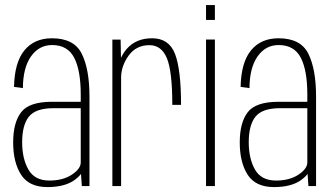

<svg xmlns="http://www.w3.org/2000/svg" viewBox="-20 -756 1354 780"><path d="M312.5 0 309 -49.5Q299 -36 280.5 -23Q241 4 172.5 4Q98 4 65.8 -46Q33.5 -96 33.5 -177.5Q33.5 -258 66 -300.2Q98.5 -342.5 191 -342.5H308V-372Q308 -470.5 281.2 -521.8Q254.5 -573 191.5 -573Q138.5 -573 106 -527Q73.5 -481 73 -398L37 -403Q39 -502.5 79.2 -551.5Q119.5 -600.5 191 -600.5Q281 -600.5 312.2 -537.5Q343.5 -474.5 343.5 -364V0ZM308 -96V-316.5H197.5Q125 -316.5 97.5 -282.2Q70 -248 70 -178Q70 -111.5 95.5 -67Q121 -22.5 180.5 -22.5Q236 -22.5 272 -46.5Q308 -70.5 308 -96Z M680 -330Q680 -466.5 658 -519.5Q636 -572.5 587 -572.5Q533 -572.5 502.5 -530Q473.5 -490 472 -444.5V0H436.5V-595H470L471.5 -521Q480.5 -540.5 495 -557.5Q532.5 -600.5 598 -600.5Q666.5 -600.5 691 -537Q715.5 -473.5 715.5 -330Z M817 0V-595.5H853V0ZM817 -735.5H853V-675H817Z M1233 0 1229.5 -49.5Q1219.5 -36 1201 -23Q1161.5 4 1093 4Q1018.5 4 986.2 -46Q954 -96 954 -177.5Q954 -258 986.5 -300.2Q1019 -342.5 1111.5 -342.5H1228.5V-372Q1228.5 -470.5 1201.8 -521.8Q1175 -573 1112 -573Q1059 -573 1026.5 -527Q994 -481 993.5 -398L957.5 -403Q959.5 -502.5 999.8 -551.5Q1040 -600.5 1111.5 -600.5Q1201.5 -600.5 1232.8 -537.5Q1264 -474.5 1264 -364V0ZM1228.5 -96V-316.5H1118Q1045.5 -316.5 1018 -282.2Q990.5 -248 990.5 -178Q990.5 -111.5 1016 -67Q1041.5 -22.5 1101 -22.5Q1156.5 -22.5 1192.5 -46.5Q1228.5 -70.5 1228.5 -96Z"/></svg>

Font: Anybody ExtraLight
Style: Regular
Weight: 200
Designer: Tyler Finck
Foundry: Etcetera Type Company
Version: Version 1.010; ttfautohint (v1.8.3) -l 8 -r 50 -G 200 -x 14 